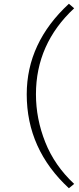

<svg xmlns="http://www.w3.org/2000/svg" viewBox="-20 -911 418 1020"><path d="M171 -410Q171 -280 220.5 -155.5Q270 -31 374 66L346 89Q122 -118 122 -410Q122 -684 346 -891L374 -867Q171 -678 171 -410Z"/></svg>

Font: Halant Light
Style: Regular
Weight: 300
Designer: Hitesh Malaviya (Devanagari), Satya Rajpurohit (Latin)
Foundry: Indian Type Foundry
Version: Version 1.101;PS 1.0;hotconv 1.0.78;makeotf.lib2.5.61930; tt